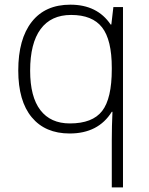

<svg xmlns="http://www.w3.org/2000/svg" viewBox="-20 -561 635 821"><path d="M277.8 9.8Q173.3 9.8 115.7 -59.6Q58.1 -128.9 58.1 -259.8Q58.1 -394 115.7 -467.5Q173.3 -541 280.8 -541Q396 -541 453.1 -456.1H456.1L464.8 -530.8H505.9V240.2H458V38.1Q458 -21.5 460.9 -83H458Q400.4 9.8 277.8 9.8ZM278.8 -33.2Q375.5 -33.2 416.7 -86.4Q458 -139.6 458 -265.1V-271Q458 -390.6 416.5 -443.8Q375 -497.1 284.2 -497.1Q198.2 -497.1 153.6 -436.5Q108.9 -376 108.9 -258.8Q108.9 -147 152.6 -90.1Q196.3 -33.2 278.8 -33.2Z"/></svg>

Font: JBL Sans
Style: Light
Weight: 300
Version: Version 1.10